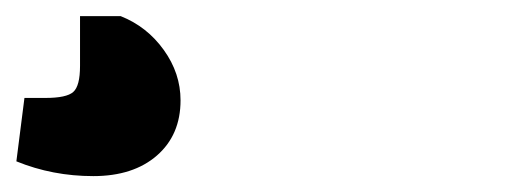

<svg xmlns="http://www.w3.org/2000/svg" viewBox="-21 -41 641 238"><path d="M94.6 177.3Q44.2 177.3 -0.7 159L9.3 80.4H35.2Q61.5 80.4 69.8 73Q78.2 65.6 78.2 40.8V-21H128.6Q161.3 -8 182 20.9Q202.8 49.8 202.8 83.4Q202.8 126.3 173.5 151.8Q144.2 177.3 94.6 177.3Z"/></svg>

Font: Changa
Style: Regular
Weight: 400
Designer: Eduardo Rodriguez Tunni
Foundry: Eduardo Rodriguez Tunni
Version: Version 3.003